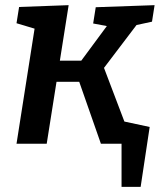

<svg xmlns="http://www.w3.org/2000/svg" viewBox="-20 -552 636 744"><path d="M569 -468 509 -455 383 -289 462 -81 560 -60 525 172H451V5H371L287 -235H199L161 5H44L114 -441L44 -462L54 -525L246 -532L212 -317H295L394 -451L341 -461L351 -524L579 -532Z"/></svg>

Font: Bitter Pro SemiBold
Style: Italic
Weight: 600
Italic angle: -9°
Designer: Sol Matas, and Bitter project Authors
Foundry: Sol Matas
Version: Version 1.010